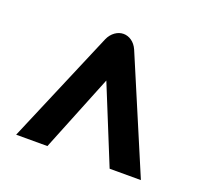

<svg xmlns="http://www.w3.org/2000/svg" viewBox="-82 -636 647 606"><g transform="rotate(20 241.5 -332.5)"><path d="M446 -125 285 -505C275 -528 256 -540 237 -540C218 -540 198 -527 188 -504L27 -125H132L236 -383L341 -125Z"/></g></svg>

Font: Cheyenne Sans
Style: Bold
Weight: 700
Designer: The Public Sans project authors (U.S. Web Design System), Libre Franklin designed by Pablo Impallari and Rodrigo Fuenzal
Foundry: The Cheyenne Sans Project Authors
Version: Version 2.007